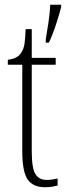

<svg xmlns="http://www.w3.org/2000/svg" viewBox="-20 -780 282 810"><path d="M171 10Q119 10 96.5 -23Q74 -56 74 -142V-507H13V-528Q51 -532 67 -554Q80 -571 83.5 -596Q87 -621 88 -657H114V-536H215V-507H114V-141Q114 -70 129.5 -45.5Q145 -21 176 -21Q189 -21 199.5 -22.5Q210 -24 223 -27V3Q211 6 197.5 8Q184 10 171 10ZM173 -613Q179 -649 184.5 -685.5Q190 -722 192 -760H238V-750Q230 -719 215.5 -674.5Q201 -630 186 -600H173Z"/></svg>

Font: Noto Serif Myanmar ExtraCondensed ExtraLight
Style: Regular
Weight: 200
Width: 2
Designer: Ben Mitchell and the Monotype Design Team
Foundry: Monotype Imaging Inc.
Version: Version 2.106; ttfautohint (v1.8.4.7-5d5b)